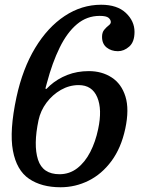

<svg xmlns="http://www.w3.org/2000/svg" viewBox="-20 -780 606 810"><path d="M447.5 -687Q447.5 -696.5 438 -704.8Q428.5 -713 400.5 -713Q346.5 -713 304.8 -678Q263 -643 231.8 -579.2Q200.5 -515.5 178 -430.5Q175 -418 173 -412.2Q171 -406.5 173 -405Q175.5 -403.5 179.2 -408Q183 -412.5 191 -419.5Q222.5 -447.5 264 -463.8Q305.5 -480 354.5 -480Q410 -480 451.2 -453.2Q492.5 -426.5 509.2 -372.8Q526 -319 508.5 -237Q491 -155.5 450.2 -100.5Q409.5 -45.5 353.8 -17.8Q298 10 235.5 10Q155 10 102.5 -25.8Q50 -61.5 34.5 -144.5Q19 -227.5 49.5 -370Q75.5 -490 128.2 -577.5Q181 -665 252.8 -712.5Q324.5 -760 406.5 -760Q474.5 -760 511 -725.5Q547.5 -691 547.5 -645.5Q547.5 -603 525.2 -583.5Q503 -564 477.5 -564Q449.5 -564 430 -579.5Q410.5 -595 410.5 -624.5Q410.5 -643.5 419.8 -654.5Q429 -665.5 438.2 -672.5Q447.5 -679.5 447.5 -687ZM394 -235Q412 -318.5 390.2 -369.8Q368.5 -421 312 -421Q272.5 -421 237 -400.8Q201.5 -380.5 176.2 -346.8Q151 -313 142.5 -273Q120.5 -168.5 140.2 -106.8Q160 -45 231 -45Q273 -45 305.8 -70.2Q338.5 -95.5 360.8 -138.8Q383 -182 394 -235Z"/></svg>

Font: Besley* Medium
Style: Italic
Weight: 500
Italic angle: -13°
Designer: Owen Earl
Foundry: indestructible type*
Version: Version 3.000; ttfautohint (v1.8.3)